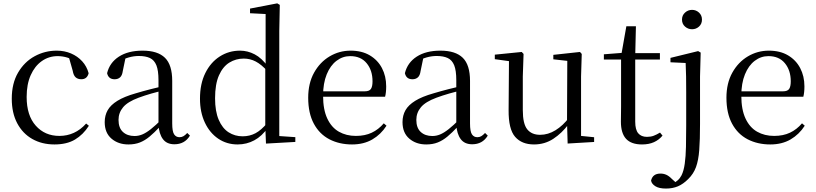

<svg xmlns="http://www.w3.org/2000/svg" viewBox="-20 -825 4741 1116"><path d="M296.6 14.6Q223.8 14.6 167.8 -17.1Q111.8 -48.8 80.1 -108.5Q48.4 -168.3 48.4 -251.4Q48.4 -340.7 85.2 -403.2Q121.9 -465.8 181.5 -498.2Q241 -530.6 309.8 -530.6Q354.5 -530.6 392.7 -514.4Q430.9 -498.1 457.7 -468.8Q484.5 -439.5 495.2 -399.3Q486.3 -364.4 452.7 -364.4Q432 -364.4 419.6 -375.7Q407.1 -386.9 402.7 -413.5L377.7 -501.6L427.8 -461.9Q397.5 -482.4 370.4 -490.6Q343.3 -498.8 315 -498.8Q263.9 -498.8 222.9 -469.9Q182 -441 158.5 -388.2Q134.9 -335.4 134.9 -261.5Q134.9 -153.9 187.9 -94.5Q240.8 -35 325.2 -35Q370 -35 408.9 -52.7Q447.9 -70.3 480.8 -106.9L496.6 -93.9Q463.6 -42.3 415.9 -13.8Q368.2 14.6 296.6 14.6Z M726.7 14.6Q667.5 14.6 628.1 -19.1Q588.6 -52.8 588.6 -115.1Q588.6 -153.9 605.8 -184.3Q622.9 -214.6 662.4 -239Q701.9 -263.5 767.9 -282.3Q809.8 -294.9 855.8 -306.7Q901.8 -318.5 941.8 -327.7V-303.3Q901.8 -293.3 860.7 -281.5Q819.6 -269.7 785.6 -257Q722.3 -233.6 695.6 -201.7Q668.9 -169.7 668.9 -128.2Q668.9 -81.6 694.5 -58Q720.2 -34.4 762.1 -34.4Q784.6 -34.4 806.6 -43.3Q828.6 -52.2 856.7 -74.2Q884.7 -96.3 922.8 -134.4L931.5 -87.1H907.9Q876.7 -53.7 849.5 -31.1Q822.2 -8.4 793.1 3.1Q764 14.6 726.7 14.6ZM993.8 13.6Q949.1 13.6 926.8 -16.6Q904.5 -46.7 901.2 -99.7V-103.3V-359Q901.2 -415 889.1 -445.3Q876.9 -475.6 851.7 -487.6Q826.6 -499.6 787 -499.6Q758.3 -499.6 729.1 -491.4Q699.9 -483.2 666.7 -464.7L710.2 -491.9L693.8 -412.7Q690.2 -386 677.7 -375.2Q665.1 -364.3 646.4 -364.3Q610.2 -364.3 602.5 -399.7Q617.4 -461 671.1 -495.8Q724.8 -530.6 809.2 -530.6Q896.5 -530.6 938.8 -489.2Q981 -447.8 981 -354.6V-107.7Q981 -60.8 992.1 -44.2Q1003.1 -27.5 1023.4 -27.5Q1036 -27.5 1046 -33.2Q1056 -38.8 1068.4 -52.1L1084.1 -36.7Q1068.2 -10.7 1045.6 1.4Q1023 13.6 993.8 13.6Z M1361.4 14.6Q1298 14.6 1248.4 -19Q1198.9 -52.6 1170.7 -112.6Q1142.4 -172.7 1142.4 -251.6Q1142.4 -337.9 1173.4 -400.3Q1204.3 -462.8 1257.3 -496.7Q1310.2 -530.6 1375.4 -530.6Q1419.2 -530.6 1460.3 -509.2Q1501.5 -487.7 1537.7 -437.5H1547.5L1534.8 -411.3Q1499.2 -450.3 1466.6 -467.4Q1434 -484.5 1396.8 -484.5Q1350.9 -484.5 1313 -461.1Q1275.2 -437.6 1252.7 -386.9Q1230.1 -336.1 1230.1 -253.7Q1230.1 -178.2 1251.2 -128.9Q1272.2 -79.6 1308.6 -56.1Q1345.1 -32.7 1390.2 -32.7Q1431.2 -32.7 1465 -50.6Q1498.7 -68.5 1533.4 -110.2L1545.9 -82.4H1536.5Q1502.7 -33.4 1458.1 -9.4Q1413.5 14.6 1361.4 14.6ZM1526 9.6 1521.9 -88.8V-91.6V-430.7L1523.9 -440.3V-743.5L1433.3 -748.1V-775.1L1591.5 -805.5L1606.3 -796.5L1603.3 -644.4V-34.2L1696.6 -27.8V0Z M2026.3 14.6Q1952.5 14.6 1894.6 -15.4Q1836.7 -45.5 1804.1 -106.2Q1771.4 -167 1771.4 -256.8Q1771.4 -341.1 1805.5 -402.5Q1839.6 -463.8 1895.8 -497.2Q1952 -530.6 2017.9 -530.6Q2083.2 -530.6 2129.4 -503.3Q2175.6 -475.9 2200.1 -429.2Q2224.7 -382.4 2224.7 -323.2Q2224.7 -286.8 2218.4 -262.9H1809.6V-294.2H2100.3Q2126.6 -294.2 2136 -308.2Q2145.3 -322.1 2145.3 -352.3Q2145.3 -416.2 2111.2 -457.5Q2077.2 -498.8 2015.6 -498.8Q1971.8 -498.8 1936 -471.6Q1900.1 -444.5 1879 -392.8Q1857.9 -341.2 1857.9 -268.7Q1857.9 -188 1882.4 -135.9Q1906.9 -83.8 1949.9 -59.4Q1993 -35 2048.5 -35Q2101.5 -35 2140.8 -53.7Q2180.2 -72.3 2210.7 -108.1L2226.6 -94.3Q2194 -43.5 2144 -14.4Q2094 14.6 2026.3 14.6Z M2457.7 14.6Q2398.5 14.6 2359.1 -19.1Q2319.6 -52.8 2319.6 -115.1Q2319.6 -153.9 2336.8 -184.3Q2353.9 -214.6 2393.4 -239Q2432.9 -263.5 2498.9 -282.3Q2540.8 -294.9 2586.8 -306.7Q2632.8 -318.5 2672.8 -327.7V-303.3Q2632.8 -293.3 2591.7 -281.5Q2550.6 -269.7 2516.6 -257Q2453.3 -233.6 2426.6 -201.7Q2399.9 -169.7 2399.9 -128.2Q2399.9 -81.6 2425.5 -58Q2451.2 -34.4 2493.1 -34.4Q2515.6 -34.4 2537.6 -43.3Q2559.6 -52.2 2587.7 -74.2Q2615.7 -96.3 2653.8 -134.4L2662.5 -87.1H2638.9Q2607.7 -53.7 2580.5 -31.1Q2553.2 -8.4 2524.1 3.1Q2495 14.6 2457.7 14.6ZM2724.8 13.6Q2680.1 13.6 2657.8 -16.6Q2635.5 -46.7 2632.2 -99.7V-103.3V-359Q2632.2 -415 2620.1 -445.3Q2607.9 -475.6 2582.7 -487.6Q2557.6 -499.6 2518 -499.6Q2489.3 -499.6 2460.1 -491.4Q2430.9 -483.2 2397.7 -464.7L2441.2 -491.9L2424.8 -412.7Q2421.2 -386 2408.7 -375.2Q2396.1 -364.3 2377.4 -364.3Q2341.2 -364.3 2333.5 -399.7Q2348.4 -461 2402.1 -495.8Q2455.8 -530.6 2540.2 -530.6Q2627.5 -530.6 2669.8 -489.2Q2712 -447.8 2712 -354.6V-107.7Q2712 -60.8 2723.1 -44.2Q2734.1 -27.5 2754.4 -27.5Q2767 -27.5 2777 -33.2Q2787 -38.8 2799.4 -52.1L2815.1 -36.7Q2799.2 -10.7 2776.6 1.4Q2754 13.6 2724.8 13.6Z M3083.9 14.6Q3012.8 14.6 2974.1 -29.8Q2935.3 -74.2 2936.3 -185.8L2938.5 -483.7L2960.7 -466.6L2856.1 -481V-507.3L3012.5 -523L3023.2 -511.5L3018.8 -380.4V-185.1Q3018.8 -105.3 3044.6 -73.3Q3070.4 -41.4 3119.3 -41.4Q3165.8 -41.4 3209.1 -68.1Q3252.4 -94.9 3287.9 -141.8L3311.1 -103H3284.7Q3246.1 -51 3196.2 -18.2Q3146.3 14.6 3083.9 14.6ZM3279.4 9.3 3275.8 -114.1V-115.5L3277.4 -471.2L3196.2 -480.3V-506.2L3351.2 -523L3361.4 -511.5L3357.4 -380.4V-35L3433.3 -27.4V0.2Z M3630.9 -478.9V-516H3815.7V-478.9ZM3711.8 14.6Q3649.2 14.6 3619.1 -18Q3589 -50.7 3589 -117.7Q3589 -142.1 3589.5 -161.1Q3590 -180.1 3590 -207.1V-478.9H3490V-509.4L3610.6 -518.8L3591 -504.4L3620.7 -672.5H3676.3L3672.2 -500.6V-489V-117.5Q3672.2 -71.2 3689.7 -50.3Q3707.2 -29.5 3740.3 -29.5Q3762.5 -29.5 3779.5 -35.9Q3796.4 -42.3 3816.4 -54.4L3830.9 -36.8Q3810.4 -11.8 3781 1.4Q3751.6 14.6 3711.8 14.6Z M3850.9 271Q3810.7 271 3789.2 257.4Q3767.7 243.8 3764.3 224.9Q3773.5 183.9 3819 183.9Q3837.1 183.9 3852.8 190.9Q3868.6 197.9 3885.7 215.4L3919.1 245.6V252.4H3890.8V242.8Q3905.5 234.9 3918.9 223.3Q3932.4 211.6 3941.3 194.2Q3954.3 168.3 3960.1 126.6Q3966 84.8 3967.2 28.4Q3968.5 -28 3968.5 -96V-287.7Q3968.5 -338.3 3967.9 -379.9Q3967.3 -421.6 3965.3 -458.9L3877.1 -463V-488.6L4037.9 -528L4052.7 -519.4L4048.9 -380.2V-104.3Q4048.9 -13.2 4044.4 46.9Q4039.9 106.9 4025.4 146.4Q4011 185.8 3980.4 215.6Q3951.3 244.9 3920.3 258Q3889.3 271 3850.9 271ZM4002.6 -655Q3979.3 -655 3961.7 -670.5Q3944.1 -686 3944.1 -711.1Q3944.1 -735.9 3961.7 -751.8Q3979.3 -767.7 4002.6 -767.7Q4025.8 -767.7 4043 -751.8Q4060.2 -735.9 4060.2 -711.1Q4060.2 -686 4043 -670.5Q4025.8 -655 4002.6 -655Z M4457.3 14.6Q4383.5 14.6 4325.6 -15.4Q4267.7 -45.5 4235.1 -106.2Q4202.4 -167 4202.4 -256.8Q4202.4 -341.1 4236.5 -402.5Q4270.6 -463.8 4326.8 -497.2Q4383 -530.6 4448.9 -530.6Q4514.2 -530.6 4560.4 -503.3Q4606.6 -475.9 4631.1 -429.2Q4655.7 -382.4 4655.7 -323.2Q4655.7 -286.8 4649.4 -262.9H4240.6V-294.2H4531.3Q4557.6 -294.2 4567 -308.2Q4576.3 -322.1 4576.3 -352.3Q4576.3 -416.2 4542.2 -457.5Q4508.2 -498.8 4446.6 -498.8Q4402.8 -498.8 4367 -471.6Q4331.1 -444.5 4310 -392.8Q4288.9 -341.2 4288.9 -268.7Q4288.9 -188 4313.4 -135.9Q4337.9 -83.8 4380.9 -59.4Q4424 -35 4479.5 -35Q4532.5 -35 4571.8 -53.7Q4611.2 -72.3 4641.7 -108.1L4657.6 -94.3Q4625 -43.5 4575 -14.4Q4525 14.6 4457.3 14.6Z"/></svg>

Font: Noto Serif HK
Style: Regular
Weight: 200
Designer: Ryoko NISHIZUKA 西塚涼子 (kana & ideographs); Frank Grießhammer (Latin, Greek & Cyrillic); Wenlong ZHANG 张文龙 (bopomofo); San
Foundry: Adobe
Version: Version 2.001;hotconv 1.1.0;makeotfexe 2.6.0